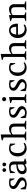

<svg xmlns="http://www.w3.org/2000/svg" viewBox="2436 -3238 816 5728"><g transform="rotate(-90 2844.0 -374.0)"><path d="M85 -165 137.2 -54.2Q143.6 -50.3 152.8 -47.1Q162.1 -43.9 172.9 -41.5Q183.6 -39.1 194.8 -37.6Q206.1 -36.1 216.8 -36.1Q241.7 -36.1 262 -41.3Q282.2 -46.4 296.9 -55.9Q311.5 -65.4 319.3 -79.3Q327.1 -93.3 327.1 -110.8Q327.1 -133.8 308.3 -154.5Q289.6 -175.3 255.4 -194.8L203.1 -224.1Q175.3 -238.8 151.1 -254.4Q127 -270 108.9 -288.6Q90.8 -307.1 80.3 -329.6Q69.8 -352.1 69.8 -379.9Q69.8 -413.6 83 -438.5Q96.2 -463.4 120.6 -479.7Q145 -496.1 179.4 -504.2Q213.9 -512.2 255.9 -512.2Q320.3 -512.2 384.8 -491.2L382.8 -350.1H362.8L311 -464.8Q292.5 -467.3 279.1 -468.8Q265.6 -470.2 256.8 -470.2Q230.5 -470.2 211.2 -464.1Q191.9 -458 179.4 -448Q167 -438 160.9 -425.3Q154.8 -412.6 154.8 -398.9Q154.8 -382.8 160.9 -369.9Q167 -356.9 179 -345.2Q190.9 -333.5 209 -322Q227.1 -310.5 251 -297.9Q285.2 -279.3 307.4 -267.6Q329.6 -255.9 339.4 -249Q416 -197.8 416 -130.9Q416 -94.7 398.7 -67.6Q381.3 -40.5 353.3 -22.2Q325.2 -3.9 290 5.1Q254.9 14.2 219.2 14.2Q200.7 14.2 179.2 11.7Q157.7 9.3 136.2 4.9Q114.7 0.5 95 -5.6Q75.2 -11.7 60.1 -19V-165Z M981 -43V-24.9L875 7.8Q843.8 14.6 822.3 0.7Q800.8 -13.2 800.8 -46.9Q737.3 12.2 651.9 12.2Q581.1 12.2 545.9 -24.4Q510.7 -61 510.7 -116.2Q510.7 -157.7 529.3 -189.7Q547.9 -221.7 576.7 -240.7Q605.5 -259.8 645.5 -272.5Q685.5 -285.2 722.7 -290Q759.8 -294.9 800.8 -295.9V-342.8Q800.8 -411.1 779.3 -438Q757.8 -464.8 708 -464.8Q670.4 -464.8 619.6 -453.1L567.9 -339.8H543.9V-479Q587.9 -494.6 636.7 -503.4Q685.5 -512.2 722.7 -512.2Q803.2 -512.2 846.9 -479.7Q890.6 -447.3 890.6 -373V-67.9ZM692.9 -44.9Q720.7 -44.9 750 -58.3Q779.3 -71.8 800.8 -95.2V-255.9Q703.1 -251.5 651.9 -216.1Q600.6 -180.7 600.6 -126Q600.6 -84 627.4 -64.5Q654.3 -44.9 692.9 -44.9ZM578.1 -654.8Q578.1 -666.5 582.5 -676.5Q586.9 -686.5 594.5 -693.8Q602.1 -701.2 612.5 -705.6Q623 -710 634.8 -710Q646.5 -710 656.7 -705.6Q667 -701.2 674.3 -693.8Q681.6 -686.5 685.8 -676.5Q689.9 -666.5 689.9 -654.8Q689.9 -643.1 685.8 -632.6Q681.6 -622.1 674.3 -614.5Q667 -606.9 656.7 -602.5Q646.5 -598.1 634.8 -598.1Q623 -598.1 612.5 -602.5Q602.1 -606.9 594.5 -614.5Q586.9 -622.1 582.5 -632.6Q578.1 -643.1 578.1 -654.8ZM745.1 -654.8Q745.1 -666 749.5 -676Q753.9 -686 761.2 -693.6Q768.6 -701.2 778.8 -705.6Q789.1 -710 800.8 -710Q812.5 -710 822.8 -705.6Q833 -701.2 840.6 -693.6Q848.1 -686 852.5 -676Q856.9 -666 856.9 -654.8Q856.9 -643.1 852.5 -632.6Q848.1 -622.1 840.6 -614.5Q833 -606.9 822.8 -602.5Q812.5 -598.1 800.8 -598.1Q789.1 -598.1 778.8 -602.5Q768.6 -606.9 761 -614.5Q753.4 -622.1 749.3 -632.6Q745.1 -643.1 745.1 -654.8Z M1271.5 12.2Q1225.6 12.2 1183.8 -6.6Q1142.1 -25.4 1110.4 -58.8Q1078.6 -92.3 1059.6 -142.1Q1040.5 -191.9 1040.5 -250Q1040.5 -313 1059.6 -363.8Q1078.6 -414.6 1112.1 -446.8Q1145.5 -479 1189 -496.1Q1232.4 -513.2 1282.7 -513.2Q1354.5 -513.2 1423.8 -481V-330.1H1403.8L1349.6 -460.9Q1320.3 -467.8 1291.5 -467.8Q1214.8 -467.8 1178.2 -411.1Q1141.6 -354.5 1141.6 -250Q1141.6 -150.4 1189.9 -97.2Q1238.3 -43.9 1322.8 -43.9Q1351.6 -43.9 1374.8 -51.5Q1397.9 -59.1 1431.6 -78.1L1446.8 -46.9Q1403.3 -12.7 1362.8 -0.2Q1322.3 12.2 1271.5 12.2Z M1781.7 -20V0H1516.6V-20L1606.9 -55.2V-671.9L1516.6 -707V-727.1L1687 -762.2L1696.8 -752V-442.9Q1731 -475.1 1777.3 -493.7Q1823.7 -512.2 1868.7 -512.2Q1934.6 -512.2 1977.8 -472.2Q2021 -432.1 2021 -353V-55.2L2110.8 -20V0H1845.7V-20L1930.7 -55.2V-323.2Q1930.7 -393.6 1905.8 -420.9Q1880.9 -448.2 1819.8 -448.2Q1747.1 -448.2 1696.8 -404.8V-55.2Z M2210.9 -165 2263.2 -54.2Q2269.5 -50.3 2278.8 -47.1Q2288.1 -43.9 2298.8 -41.5Q2309.6 -39.1 2320.8 -37.6Q2332 -36.1 2342.8 -36.1Q2367.7 -36.1 2387.9 -41.3Q2408.2 -46.4 2422.9 -55.9Q2437.5 -65.4 2445.3 -79.3Q2453.1 -93.3 2453.1 -110.8Q2453.1 -133.8 2434.3 -154.5Q2415.5 -175.3 2381.3 -194.8L2329.1 -224.1Q2301.3 -238.8 2277.1 -254.4Q2252.9 -270 2234.9 -288.6Q2216.8 -307.1 2206.3 -329.6Q2195.8 -352.1 2195.8 -379.9Q2195.8 -413.6 2209 -438.5Q2222.2 -463.4 2246.6 -479.7Q2271 -496.1 2305.4 -504.2Q2339.8 -512.2 2381.8 -512.2Q2446.3 -512.2 2510.7 -491.2L2508.8 -350.1H2488.8L2437 -464.8Q2418.5 -467.3 2405 -468.8Q2391.6 -470.2 2382.8 -470.2Q2356.4 -470.2 2337.2 -464.1Q2317.9 -458 2305.4 -448Q2293 -438 2286.9 -425.3Q2280.8 -412.6 2280.8 -398.9Q2280.8 -382.8 2286.9 -369.9Q2293 -356.9 2304.9 -345.2Q2316.9 -333.5 2335 -322Q2353 -310.5 2377 -297.9Q2411.1 -279.3 2433.3 -267.6Q2455.6 -255.9 2465.3 -249Q2542 -197.8 2542 -130.9Q2542 -94.7 2524.7 -67.6Q2507.3 -40.5 2479.2 -22.2Q2451.2 -3.9 2416 5.1Q2380.9 14.2 2345.2 14.2Q2326.7 14.2 2305.2 11.7Q2283.7 9.3 2262.2 4.9Q2240.7 0.5 2220.9 -5.6Q2201.2 -11.7 2186 -19V-165Z M2901.9 -20V0H2631.8V-20L2721.7 -55.2V-421.9L2631.8 -457V-477.1L2801.8 -512.2L2812 -502V-55.2ZM2689 -659.2Q2689 -684.6 2706.8 -702.4Q2724.6 -720.2 2751 -720.2Q2776.4 -720.2 2794.2 -702.4Q2812 -684.6 2812 -659.2Q2812 -632.8 2794.2 -615Q2776.4 -597.2 2751 -597.2Q2724.6 -597.2 2706.8 -615Q2689 -632.8 2689 -659.2Z M3016.6 -165 3068.8 -54.2Q3075.2 -50.3 3084.5 -47.1Q3093.8 -43.9 3104.5 -41.5Q3115.2 -39.1 3126.5 -37.6Q3137.7 -36.1 3148.4 -36.1Q3173.3 -36.1 3193.6 -41.3Q3213.9 -46.4 3228.5 -55.9Q3243.2 -65.4 3251 -79.3Q3258.8 -93.3 3258.8 -110.8Q3258.8 -133.8 3240 -154.5Q3221.2 -175.3 3187 -194.8L3134.8 -224.1Q3106.9 -238.8 3082.8 -254.4Q3058.6 -270 3040.5 -288.6Q3022.5 -307.1 3012 -329.6Q3001.5 -352.1 3001.5 -379.9Q3001.5 -413.6 3014.6 -438.5Q3027.8 -463.4 3052.2 -479.7Q3076.7 -496.1 3111.1 -504.2Q3145.5 -512.2 3187.5 -512.2Q3252 -512.2 3316.4 -491.2L3314.5 -350.1H3294.4L3242.7 -464.8Q3224.1 -467.3 3210.7 -468.8Q3197.3 -470.2 3188.5 -470.2Q3162.1 -470.2 3142.8 -464.1Q3123.5 -458 3111.1 -448Q3098.6 -438 3092.5 -425.3Q3086.4 -412.6 3086.4 -398.9Q3086.4 -382.8 3092.5 -369.9Q3098.6 -356.9 3110.6 -345.2Q3122.6 -333.5 3140.6 -322Q3158.7 -310.5 3182.6 -297.9Q3216.8 -279.3 3239 -267.6Q3261.2 -255.9 3271 -249Q3347.7 -197.8 3347.7 -130.9Q3347.7 -94.7 3330.3 -67.6Q3313 -40.5 3284.9 -22.2Q3256.8 -3.9 3221.7 5.1Q3186.5 14.2 3150.9 14.2Q3132.3 14.2 3110.8 11.7Q3089.4 9.3 3067.9 4.9Q3046.4 0.5 3026.6 -5.6Q3006.8 -11.7 2991.7 -19V-165Z M3673.3 12.2Q3627.4 12.2 3585.7 -6.6Q3543.9 -25.4 3512.2 -58.8Q3480.5 -92.3 3461.4 -142.1Q3442.4 -191.9 3442.4 -250Q3442.4 -313 3461.4 -363.8Q3480.5 -414.6 3513.9 -446.8Q3547.4 -479 3590.8 -496.1Q3634.3 -513.2 3684.6 -513.2Q3756.3 -513.2 3825.7 -481V-330.1H3805.7L3751.5 -460.9Q3722.2 -467.8 3693.4 -467.8Q3616.7 -467.8 3580.1 -411.1Q3543.5 -354.5 3543.5 -250Q3543.5 -150.4 3591.8 -97.2Q3640.1 -43.9 3724.6 -43.9Q3753.4 -43.9 3776.6 -51.5Q3799.8 -59.1 3833.5 -78.1L3848.6 -46.9Q3805.2 -12.7 3764.6 -0.2Q3724.1 12.2 3673.3 12.2Z M4183.6 -20V0H3918.5V-20L4008.8 -55.2V-671.9L3918.5 -707V-727.1L4088.9 -762.2L4098.6 -752V-442.9Q4132.8 -475.1 4179.2 -493.7Q4225.6 -512.2 4270.5 -512.2Q4336.4 -512.2 4379.6 -472.2Q4422.9 -432.1 4422.9 -353V-55.2L4512.7 -20V0H4247.6V-20L4332.5 -55.2V-323.2Q4332.5 -393.6 4307.6 -420.9Q4282.7 -448.2 4221.7 -448.2Q4148.9 -448.2 4098.6 -404.8V-55.2Z M4989.7 -247.1H4673.8Q4674.3 -192.4 4689.5 -151.9Q4704.6 -111.3 4730.5 -88.4Q4756.3 -65.4 4787.4 -54.7Q4818.4 -43.9 4855 -43.9Q4905.8 -43.9 4963.9 -78.1L4979 -48.8Q4938 -12.7 4897 -0.2Q4856 12.2 4803.7 12.2Q4758.3 12.2 4716.3 -7.1Q4674.3 -26.4 4642.6 -60.3Q4610.8 -94.2 4591.8 -143.6Q4572.8 -192.9 4572.8 -250Q4572.8 -304.2 4586.7 -348.9Q4600.6 -393.6 4623.5 -423.3Q4646.5 -453.1 4677 -473.6Q4707.5 -494.1 4739.5 -503.2Q4771.5 -512.2 4804.7 -512.2Q4846.2 -512.2 4881.6 -496.8Q4917 -481.4 4944.6 -451.4Q4972.2 -421.4 4988 -372.6Q5003.9 -323.7 5003.9 -261.2ZM4806.6 -464.8Q4750.5 -464.8 4717 -420.4Q4683.6 -376 4675.8 -298.8H4908.7Q4908.7 -377 4882.3 -420.9Q4856 -464.8 4806.6 -464.8Z M5343.8 -20V0H5079.1V-20L5168.9 -55.2V-421.9L5079.1 -457V-477.1L5249 -512.2L5258.8 -502V-442.9Q5293.5 -475.1 5339.8 -493.7Q5386.2 -512.2 5431.2 -512.2Q5496.6 -512.2 5539.8 -472.2Q5583 -432.1 5583 -353V-55.2L5672.9 -20V0H5407.7V-20L5493.2 -55.2V-323.2Q5493.2 -393.6 5468 -420.9Q5442.9 -448.2 5381.8 -448.2Q5309.1 -448.2 5258.8 -404.8V-55.2Z"/></g></svg>

Font: Amethysta
Style: Regular
Weight: 400
Designer: Konstantin Vinogradov, Alexei Vanyashin
Foundry: Cyreal (www.cyreal.org)
Version: Version 1.002